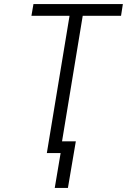

<svg xmlns="http://www.w3.org/2000/svg" viewBox="-20 -755 640 947"><path d="M250 172 279 0H211L323 -677H135L145 -735H586L577 -677H388L286 -58H354L315 172Z"/></svg>

Font: Iosevka Curly Light Extended
Style: Italic
Weight: 300
Width: 7
Italic angle: -9°
Monospace: yes
Designer: Belleve Invis
Foundry: Belleve Invis
Version: Version 11.1.0; ttfautohint (v1.8.3)